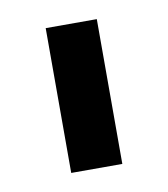

<svg xmlns="http://www.w3.org/2000/svg" viewBox="-44 -714 292 333"><g transform="rotate(-10 102.0 -547.5)"><path d="M56.7 -420V-675H146.7V-420Z"/></g></svg>

Font: Funnel Display Light Medium
Style: Regular
Weight: 500
Version: Version 1.000